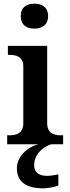

<svg xmlns="http://www.w3.org/2000/svg" viewBox="-20 -786 380 1046"><path d="M167 -630C208 -630 242 -650 242 -698C242 -747 208 -766 167 -766C125 -766 93 -747 93 -698C93 -650 125 -630 167 -630ZM19 0H190C129 14 72 68 72 130C72 206 124 240 216 240C237 240 277 234 298 224V164C274 169 253 172 235 172C195 172 166 155 166 115C166 52 217 13 259 0H324V-49H312C277 -49 237 -57 237 -116V-536H23V-487H32C66 -487 107 -479 107 -424V-115C107 -57 66 -49 32 -49H19Z"/></svg>

Font: Noto Serif Tamil SemiBold
Style: Regular
Weight: 600
Designer: Indian Type Foundry, Tom Grace, and the Monotype Design Team
Foundry: Monotype Imaging Inc.
Version: Version 2.004